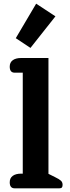

<svg xmlns="http://www.w3.org/2000/svg" viewBox="-20 -1026 382 1046"><path d="M66 -818 177 -1006 282 -937 146 -765ZM33 -33Q33 -56 49.5 -68Q66 -80 95 -80H104V-630H60Q33 -630 33 -663Q33 -686 49.5 -698Q66 -710 95 -710H244V-79L280 -61Q303 -50 312 -41.5Q321 -33 321 -19Q321 -9 317 -4.5Q313 0 303 0H60Q33 0 33 -33Z"/></svg>

Font: Maitree
Style: Bold
Weight: 700
Designer: CadsonDemak Team
Foundry: CadsonDemak
Version: Version 1.002